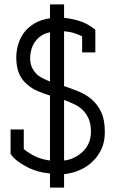

<svg xmlns="http://www.w3.org/2000/svg" viewBox="-20 -784 607 872"><path d="M271 68V7Q309 3 343 -12Q377 -27 402 -52Q428 -77 442.5 -111Q457 -145 456 -187Q456 -240 439.5 -275Q423 -310 396 -333Q370 -355 337 -368.5Q304 -382 271 -393V-642Q297 -640 317 -633.5Q337 -627 353 -619V-546H413V-649Q377 -678 340 -689Q303 -700 271 -703V-764H207V-701Q165 -695 135.5 -677Q106 -659 87 -633Q69 -607 61 -576.5Q53 -546 54 -517Q55 -475 68 -447Q81 -419 103 -401Q124 -382 151 -370.5Q178 -359 207 -350V-55Q169 -60 140 -74Q111 -88 88 -107V-196H28V-85Q39 -69 57 -54.5Q75 -40 100 -27Q122 -15 149 -7Q176 1 207 4V68ZM271 -330Q295 -321 317.5 -310.5Q340 -300 356 -284Q373 -267 383 -243.5Q393 -220 393 -186Q393 -152 379.5 -126.5Q366 -101 344 -85Q329 -73 310 -65Q291 -57 271 -55ZM117 -519Q117 -542 124 -564Q131 -586 146 -603Q157 -616 172.5 -625Q188 -634 207 -637V-414Q191 -420 177 -427Q163 -434 151 -443Q136 -457 126.5 -475Q117 -493 117 -519Z"/></svg>

Font: Josefin Slab Thin SemiBold
Style: Regular
Weight: 600
Version: Version 2.000